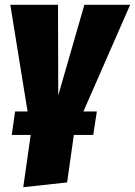

<svg xmlns="http://www.w3.org/2000/svg" viewBox="-20 -554 563 801"><path d="M523 -534 328 -89H384L369 9H288L260 207L77 227L108 9H29L43 -89H95L23 -534H222L223 -156L332 -534Z"/></svg>

Font: Fira Sans Condensed Black
Style: Italic
Weight: 900
Width: 3
Italic angle: -8°
Designer: Carrois Corporate & Edenspiekermann AG
Foundry: Carrois Corporate GbR & Edenspiekermann AG
Version: Version 4.203